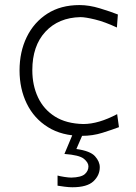

<svg xmlns="http://www.w3.org/2000/svg" viewBox="-20 -540 552 777"><path d="M311 9.8Q230.5 9.8 174.1 -25.4Q117.7 -60.5 88.4 -120.6Q59.1 -180.7 59.1 -254.9Q59.1 -330.1 88.1 -389.9Q117.2 -449.7 171.4 -484.6Q225.6 -519.5 301.8 -519.5Q340.8 -519.5 384 -506.3Q427.2 -493.2 457 -481.4L453.1 -428.7Q403.8 -451.7 364.5 -461.2Q325.2 -470.7 305.7 -470.7Q216.8 -468.8 163.8 -411.6Q110.8 -354.5 110.8 -255.9Q110.8 -194.8 133.8 -146Q156.7 -97.2 202.4 -68.4Q248 -39.6 317.4 -38.1Q378.4 -38.1 454.1 -78.1L461.4 -25.4Q434.1 -15.1 394.8 -2.7Q355.5 9.8 311 9.8ZM272.9 217.8Q259.3 217.8 241.9 215.6Q224.6 213.4 212.9 211.4V170.4Q223.1 173.3 240.5 176Q257.8 178.7 268.6 178.7Q308.1 177.7 323 164.8Q337.9 151.9 337.9 133.3Q337.9 117.7 319.3 102.5Q300.8 87.4 240.7 83L281.7 -14.6H316.4V0L289.1 63Q345.2 70.8 364.5 92.3Q383.8 113.8 383.8 136.7Q383.8 169.4 358.2 193.6Q332.5 217.8 272.9 217.8Z"/></svg>

Font: Pinar-DS2-FD Light
Style: Regular
Weight: 300
Designer: Amin Abedi
Version: Version 2.000